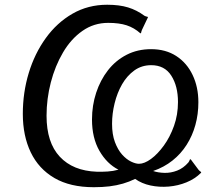

<svg xmlns="http://www.w3.org/2000/svg" viewBox="-20 -771 915 801"><path d="M371.5 10Q272.7 10 207 -28.3Q141.4 -66.6 108.3 -135.4Q75.2 -204.3 75.2 -295.9Q75.2 -384.9 99.9 -466.3Q124.5 -547.6 171 -612Q217.5 -676.5 282.4 -713.8Q347.4 -751.2 427.2 -751.2Q477.8 -751.2 514.1 -740.1Q550.4 -729.1 582.7 -705.2Q589.2 -701.9 593.8 -701.4Q598.5 -700.9 596.8 -697.9L572.2 -646.2Q569.6 -639.8 569 -635.5Q568.4 -631.2 565.4 -632.2Q539.6 -655.2 508.4 -665.4Q477.3 -675.6 431.5 -675.6Q371.6 -675.6 323.9 -642.1Q276.1 -608.7 243 -552.3Q209.8 -495.9 192 -427.2Q174.2 -358.5 174.2 -288.1Q174.2 -176.4 229.4 -117.3Q284.7 -58.1 383.8 -54.6Q406.2 -54 429.1 -55.5Q452 -56.9 474.2 -63.1Q425.9 -87.7 394.8 -141.7Q363.8 -195.7 363.8 -272.5Q363.8 -331.2 381.2 -384.1Q398.6 -437 430.5 -477.9Q462.5 -518.9 508.1 -542.4Q553.7 -565.9 610.2 -565.9Q671.5 -565.9 715.6 -537.1Q759.7 -508.4 783.6 -458.1Q807.6 -407.8 807.6 -344.5Q807.6 -294.6 795.1 -249.6Q782.7 -204.6 758.6 -166.8Q734.6 -129 699.4 -101.1Q664.2 -73.2 618.8 -57.6Q639.8 -50.5 666.2 -49.8Q692.5 -49.1 718.8 -59.2Q745 -69.2 766.1 -93.5Q770.1 -99.1 771.3 -103.5Q772.5 -107.9 776 -105.9L808.4 -62.5Q813.3 -57 816.9 -54.9Q820.6 -52.7 818.6 -50Q793.2 -24.6 757.9 -10.3Q722.6 4.1 683.4 7.4Q644.3 10.6 607.9 2.8Q571.4 -5 543.8 -24.6Q519.6 -12.8 493.1 -5Q466.6 2.7 436.8 6.4Q407.1 10 371.5 10ZM559.8 -87.7Q582.3 -87.7 610 -107.9Q637.6 -128.1 663.5 -163.7Q689.3 -199.3 705.9 -245.8Q722.5 -292.3 722.5 -345.4Q722.5 -411.8 694.6 -455.4Q666.7 -499.1 610.7 -499.1Q571 -499.1 540.4 -477.1Q509.9 -455.1 489.3 -419.4Q468.8 -383.6 458.2 -340.3Q447.5 -296.9 447.5 -254.6Q447.5 -210 459.5 -178.1Q471.5 -146.3 489.3 -126.3Q507.2 -106.4 526.4 -97Q545.7 -87.7 559.8 -87.7Z"/></svg>

Font: Libre Franklin Thin
Style: Italic
Weight: 100
Italic angle: -8°
Designer: Pablo Impallari, Rodrigo Fuenzalida, Nhung Nguyen
Foundry: Impallari Type
Version: Version 3.000